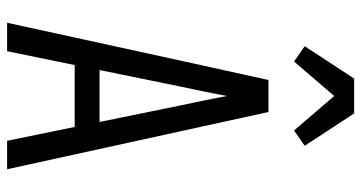

<svg xmlns="http://www.w3.org/2000/svg" viewBox="-258 -758 1016 540"><g transform="rotate(90 250.0 -488.0)"><path d="M44 0 151 -490 205 -735H295L456 0H376L337 -190H163L124 0ZM177 -260H323L276 -490Q269 -522 262.5 -554Q256 -586 250 -618Q244 -586 237.5 -554Q231 -522 224 -490ZM153 -807 110 -837 201 -976H299L390 -837L347 -807L250 -920Z"/></g></svg>

Font: Iosevka MaddieWtf
Style: Regular
Weight: 400
Monospace: yes
Designer: Belleve Invis
Foundry: Belleve Invis
Version: Version 31.3.0; ttfautohint (v1.8.3)